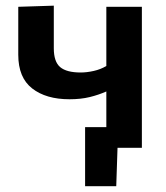

<svg xmlns="http://www.w3.org/2000/svg" viewBox="-20 -522 586 678"><path d="M280.5 135.5V-73H355.5V-199Q328.5 -187 296.8 -179.2Q265 -171.5 225.5 -171.5Q142.5 -171.5 93.5 -209.8Q44.5 -248 44.5 -328.5V-498L170 -502V-351.5Q170 -304 192.5 -285Q215 -266 265 -266Q286.5 -266 311 -271.5Q335.5 -277 355.5 -289V-498H481V0H395L390.5 135.5Z"/></svg>

Font: Commissioner SemiBold
Style: Regular
Weight: 600
Designer: Kostas Bartsokas
Foundry: Kostas Bartsokas
Version: Version 1.000; ttfautohint (v1.8.3)